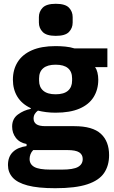

<svg xmlns="http://www.w3.org/2000/svg" viewBox="-20 -780 602 1012"><path d="M555 38Q555 93 528.5 132Q502 171 440 191.5Q378 212 271 212Q180 212 125.5 197.5Q71 183 46.5 155.5Q22 128 22 90Q22 46 48 21Q74 -4 120 -10V-21Q83 -28 63.5 -53.5Q44 -79 44 -113Q44 -154 74.5 -176.5Q105 -199 142 -206V-210Q95 -232 71.5 -270.5Q48 -309 48 -360Q48 -413 73 -453Q98 -493 148 -515Q198 -537 273 -537Q298 -537 324 -534.5Q350 -532 372 -525H546V-426H482V-424Q489 -416 493.5 -398Q498 -380 498 -360Q498 -308 473.5 -268.5Q449 -229 399 -207.5Q349 -186 273 -186Q247 -186 223.5 -189Q200 -192 180 -197Q170 -190 163.5 -179.5Q157 -169 157 -155Q157 -136 171.5 -125.5Q186 -115 220 -115H372Q468 -115 511.5 -75Q555 -35 555 38ZM273 -283Q317 -283 338.5 -302Q360 -321 360 -355V-367Q360 -402 338.5 -420.5Q317 -439 273 -439Q230 -439 208 -420.5Q186 -402 186 -367V-355Q186 -321 208 -302Q230 -283 273 -283ZM416 58Q416 35 397.5 23Q379 11 335 11H155Q145 21 140.5 33.5Q136 46 136 58Q136 86 161 100Q186 114 246 114H306Q366 114 391 100Q416 86 416 58ZM274 -591Q225 -591 205 -611.5Q185 -632 185 -661V-690Q185 -719 205 -739.5Q225 -760 274 -760Q324 -760 343.5 -739.5Q363 -719 363 -690V-661Q363 -632 343.5 -611.5Q324 -591 274 -591Z"/></svg>

Font: IBM Plex Sans
Style: Bold
Weight: 700
Designer: Mike Abbink, Paul van der Laan, Pieter van Rosmalen
Foundry: Bold Monday
Version: Version 3.201